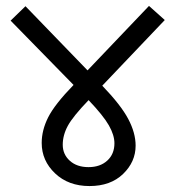

<svg xmlns="http://www.w3.org/2000/svg" viewBox="-20 -668 575 646"><path d="M120.3 -187.1Q120.3 -230 142.1 -273.3Q163.8 -316.5 227.5 -382.2L15.7 -598.6L65.7 -647.1L274.5 -431.2L481.3 -648.1L534.4 -600.6L324.1 -379.7Q386.8 -314.5 411.5 -267.7Q436.3 -220.9 436.3 -178Q436.3 -123.4 394.1 -82.7Q351.9 -42 281.1 -42Q210.3 -42 165.3 -84.7Q120.3 -127.4 120.3 -187.1ZM365 -186Q365 -213.3 346.3 -246.2Q327.6 -279.1 278.1 -331.1Q225.5 -276.5 208.3 -244.9Q191.1 -213.3 191.1 -181Q191.1 -148.6 214.9 -127.1Q238.6 -105.7 277.8 -105.7Q317 -105.7 341 -127.7Q365 -149.6 365 -186Z"/></svg>

Font: Khula
Style: Regular
Weight: 400
Designer: Erin McLaughlin, Steve Matteson
Version: Version 1.000;PS 1.0;hotconv 1.0.72;makeotf.lib2.5.5900; ttf